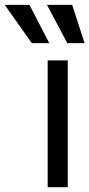

<svg xmlns="http://www.w3.org/2000/svg" viewBox="-132 -783 374 803"><path d="M67.4 -530.3H151.4V0H67.4ZM-112.3 -762.7H-8.8L74.2 -602.5H1ZM64.5 -762.7H169.9L221.7 -602.5H149.4Z"/></svg>

Font: Pretendard GOV
Style: Regular
Weight: 400
Designer: Base glyphs from Inter by Rasmus Andersson; Hangeul glyphs from Noto Sans CJK(Source Han Sans) by Jang Soo-young and Kan
Foundry: Kil Hyung-jin
Version: Version 1.309